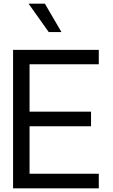

<svg xmlns="http://www.w3.org/2000/svg" viewBox="-20 -1020 612 1040"><path d="M244.1 -846.2 134.8 -1000H223.1L313 -846.2ZM140.1 -671.9V-415H473.1V-335.9H140.1V-79.1H515.1V0H50.8V-750H515.1V-671.9Z"/></svg>

Font: Oakes Grotesk
Style: Regular
Weight: 400
Designer: Samuel Oakes
Foundry: Samuel Oakes
Version: Version 1.0 | wf-rip DC20170320